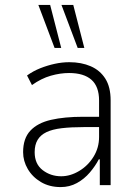

<svg xmlns="http://www.w3.org/2000/svg" viewBox="-20 -753 559 781"><path d="M227 8Q181 8 146.5 -12.5Q112 -33 93 -65.5Q74 -98 74 -134Q74 -190 103.5 -221.5Q133 -253 187.5 -265.5Q242 -278 318 -278H393V-236H320Q269 -236 231 -231.5Q193 -227 169 -215.5Q145 -204 133 -184Q121 -164 121 -134Q121 -86 153.5 -61Q186 -36 229 -36Q266 -36 302 -57.5Q338 -79 360.5 -115.5Q383 -152 383 -196V-344Q383 -401 352 -428.5Q321 -456 261 -456Q225 -456 186.5 -445Q148 -434 110 -407L90 -446Q115 -464 144 -475.5Q173 -487 203 -493.5Q233 -500 262 -500Q311 -500 349 -483.5Q387 -467 408.5 -433Q430 -399 430 -345V0H386V-105H382Q368 -78 345.5 -51.5Q323 -25 293 -8.5Q263 8 227 8ZM296 -558 230 -733H278L323 -558ZM202 -558 136 -733H184L229 -558Z"/></svg>

Font: Nunito Sans 7pt Condensed ExtraLight
Style: Regular
Weight: 250
Width: 3
Designer: Vernon Adams
Foundry: Vernon Adams
Version: Version 3.101;gftools[0.9.27]